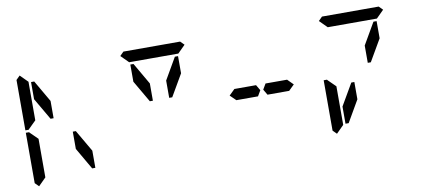

<svg xmlns="http://www.w3.org/2000/svg" viewBox="-81 -1299 3427 1554"><g transform="rotate(-10 1632.0 -522.5)"><path d="M130 -45 99 -76V-490H126L130 -485L192 -424V-218V-113V-107ZM130 -515 126 -510H99V-924L130 -955L192 -893V-887V-782V-576ZM341 -567H316L212 -746V-887H238L341 -709ZM475 -433H500L604 -254V-113H578L475 -291ZM960 -969 991 -1000H1457L1488 -969L1426 -907H1406H1270H1178H1042H1022ZM1157 -567H1132L1028 -746V-887H1054L1157 -709ZM1394 -887H1420V-746L1316 -567H1291V-709Z M1776 -500 1824 -547V-546H1960H2001L2028 -500L2001 -454H1844H1841H1824V-453ZM2256 -546 2303 -499 2256 -453V-454H2238H2236H2107H2086H2079L2052 -500L2079 -546H2086H2107H2120Z M2592 -969 2623 -1000H3089L3120 -969L3058 -907H3038H2902H2810H2674H2654ZM2578 -45 2547 -76V-490H2574L2578 -485L2640 -424V-218V-113V-107ZM3026 -887H3052V-746L2948 -567H2923V-709ZM2789 -291 2686 -113H2660V-254L2764 -433H2789Z"/></g></svg>

Font: DSEG14 Classic
Style: Regular
Weight: 400
Designer: Keshikan(Twitter:@keshinomi_88pro)
Version: Version 0.46